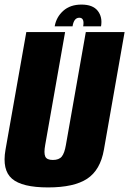

<svg xmlns="http://www.w3.org/2000/svg" viewBox="-30 -815 565 839"><path d="M180 4Q66.5 4 22.5 -34Q-21.5 -72 -6 -160.5L85 -675H254.5L167.5 -181.5Q161 -146 167.8 -131Q174.5 -116 201 -116Q228 -116 240 -131Q252 -146 258 -181.5L345 -675H514.5L424 -160.5Q408.5 -72 351 -34Q293.5 4 180 4ZM326 -795Q375.5 -795 397 -767.8Q418.5 -740.5 411.5 -700H333.5Q340 -737.5 316.5 -737.5Q293 -737.5 287 -700H209Q216 -740.5 246.5 -767.8Q277 -795 326 -795Z"/></svg>

Font: Anybody Condensed ExtraBold
Style: Italic
Weight: 800
Width: 3
Italic angle: -10°
Designer: Tyler Finck
Foundry: Etcetera Type Company
Version: Version 1.010; ttfautohint (v1.8.3) -l 8 -r 50 -G 200 -x 14 